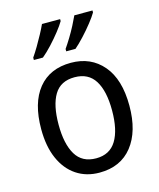

<svg xmlns="http://www.w3.org/2000/svg" viewBox="-116 -941 777 940"><g transform="rotate(-15 273.0 -471.0)"><path d="M497 -362Q497 -232 438 -157.5Q379 -83 272 -83Q205 -83 155 -116.5Q105 -150 77.5 -212.5Q50 -275 50 -362Q50 -495 108.5 -567Q167 -639 274 -639Q375 -639 436 -567.5Q497 -496 497 -362ZM138 -362Q138 -264 170.5 -209.5Q203 -155 274 -155Q343 -155 376 -209Q409 -263 409 -362Q409 -460 376 -513Q343 -566 273 -566Q202 -566 170 -513Q138 -460 138 -362ZM443 -849Q432 -830 409.5 -801.5Q387 -773 361 -745Q335 -717 314 -699H267V-711Q281 -731 297.5 -758Q314 -785 328 -812Q342 -839 351 -859H443ZM279 -849Q268 -830 246 -802Q224 -774 198 -746Q172 -718 149 -699H103V-711Q117 -731 133 -758Q149 -785 163.5 -812Q178 -839 187 -859H279Z"/></g></svg>

Font: Noto Sans Telugu UI SemiCondensed
Style: Regular
Weight: 400
Width: 4
Designer: Jelle Bosma - Monotype Design Team
Foundry: Monotype Imaging Inc.
Version: Version 2.005; ttfautohint (v1.8.4.7-5d5b)